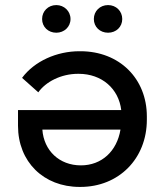

<svg xmlns="http://www.w3.org/2000/svg" viewBox="-20 -730 649 757"><path d="M406 -601C438 -601 462 -624 462 -655C462 -686 438 -710 406 -710C374 -710 350 -686 350 -655C350 -624 374 -601 406 -601ZM202 -601C233 -601 258 -624 258 -655C258 -686 233 -710 202 -710C170 -710 146 -686 146 -655C146 -624 170 -601 202 -601ZM297 -528H293C204 -528 116 -489 67 -423L131 -366C160 -407 220 -439 288 -439H290C382 -439 448 -380 458 -296H51V-234C51 -92 152 7 294 7H297C448 7 559 -104 559 -258V-271C559 -420 451 -528 297 -528ZM455 -219C441 -134 381 -78 299 -78C214 -78 153 -136 147 -219Z"/></svg>

Font: Fixel Display Medium
Style: Regular
Weight: 500
Designer: AlfaBravo + MacPaw
Foundry: Kyrylo Tkachov, Marchela Mozhyna, Serhii Makarenko, Maria Weinstein, Zakhar Kryvoshyya
Version: Version 1.211